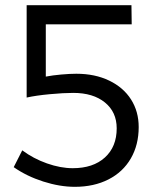

<svg xmlns="http://www.w3.org/2000/svg" viewBox="-20 -620 605 742"><path d="M157 -526V-324Q183 -329 216.5 -332Q250 -335 275 -335Q347 -335 402 -308.5Q457 -282 486.5 -235.5Q516 -189 516 -129Q516 -60 485.5 -7.5Q455 45 399 73.5Q343 102 269 102Q211 102 147 81.5Q83 61 33 26L66 -39Q109 -7 161.5 11.5Q214 30 261 30Q340 30 385.5 -11.5Q431 -53 431 -124Q431 -187 385.5 -224Q340 -261 263 -261Q226 -261 172.5 -256Q119 -251 83 -243V-600H488L489 -526Z"/></svg>

Font: Kalaa
Style: Regular
Weight: 400
Version: Version 1.20 June 5, 2016